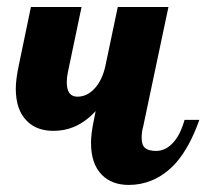

<svg xmlns="http://www.w3.org/2000/svg" viewBox="-20 -520 587 546"><path d="M270 -22.5Q238.8 -53.7 238.8 -113.8Q238.8 -140.1 247.1 -179.2L252 -204.1Q222.2 -171.9 189 -158.7Q163.1 -147.9 131.8 -147.9Q84 -147.9 56.2 -176.3Q24.9 -207.5 24.9 -268.1Q24.9 -293 33.2 -333L67.9 -500H211.9L172.9 -314Q169.9 -299.3 169.9 -286.1Q169.9 -245.1 200.2 -245.1Q228.5 -245.1 250.5 -270Q271.5 -293.9 279.8 -333L314.9 -500H459L387.2 -160.2Q382.8 -145.5 382.8 -127.9Q382.8 -107.4 392.6 -99.1Q402.3 -90.8 423.8 -90.8Q451.7 -90.8 473.6 -115.7Q493.2 -137.7 504.9 -179.2H546.9Q520 -103 481.9 -58.6Q449.7 -22 409.2 -5.9Q379.4 5.9 346.2 5.9Q298.3 5.9 270 -22.5Z"/></svg>

Font: Pattaya
Style: Regular
Weight: 400
Designer: Pablo Impallari / Thai characters Designed by Thanarat Vachiruckul and Suppakit Chalermlarp
Foundry: Pablo Impallari
Version: Version 2.001